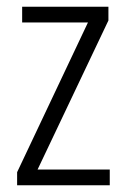

<svg xmlns="http://www.w3.org/2000/svg" viewBox="-20 -552 375 572"><path d="M307 0H31V-39L242 -485H46V-532H303V-491L92 -47H307Z"/></svg>

Font: Noto Sans Tamil Condensed Light
Style: Regular
Weight: 300
Width: 3
Designer: Jelle Bosma - Monotype Design Team
Foundry: Monotype Imaging Inc.
Version: Version 2.004; ttfautohint (v1.8.4.7-5d5b)